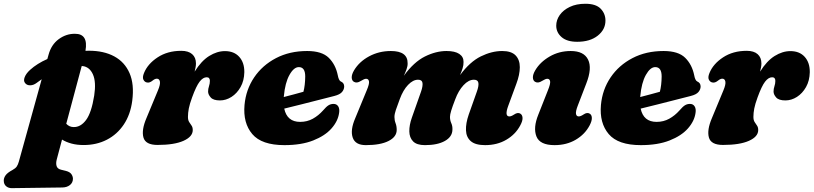

<svg xmlns="http://www.w3.org/2000/svg" viewBox="-98 -756 4322 1020"><path d="M96.5 -315.5Q80 -303 62.5 -302.8Q45 -302.5 35.5 -314.5Q25.5 -326 33 -345.8Q40.5 -365.5 62 -385Q99 -418.5 153.5 -442.5L160 -465.5Q174.5 -519 214 -548Q253.5 -577 300 -576.5Q372 -577 356 -486Q365.5 -486.5 374.5 -486.5Q453.5 -486.5 509 -456.5Q564.5 -426.5 590.2 -367.5Q616 -308.5 604.5 -220.5Q595 -147.5 559.8 -94.8Q524.5 -42 469.8 -13.8Q415 14.5 346.5 14.5Q311 14.5 282.2 6.8Q253.5 -1 231.5 -14.5L203.5 91Q198 112 202.8 126.5Q207.5 141 226 145.5L252.5 152Q273 157.5 281 168.8Q289 180 289.5 193Q289.5 214 273.8 226.8Q258 239.5 233.5 240L-34.5 243.5Q-52.5 244 -65.2 233.5Q-78 223 -78 203Q-78 189 -68.2 175.2Q-58.5 161.5 -31.5 147Q-16 138.5 -9.2 128.8Q-2.5 119 2 103L123.5 -335Q110 -326 96.5 -315.5ZM293 -81Q330.5 -80 359.2 -118.5Q388 -157 402.5 -248.5Q413.5 -320.5 395.8 -360.5Q378 -400.5 341 -405Q338.5 -405 336 -405L254 -98.5Q270.5 -81 293 -81Z M682 -318Q670.5 -320 664 -332.5Q657.5 -345 667 -368Q686.5 -416.5 739.2 -451.2Q792 -486 865 -486Q903 -486 923 -468.2Q943 -450.5 943 -419Q943 -409.5 941 -398.5Q939 -387.5 936 -375.5Q971.5 -432.5 1013.2 -458.5Q1055 -484.5 1097 -484.5Q1145.5 -484.5 1173 -454Q1200.5 -423.5 1200 -372.5Q1199 -327 1180 -293.5Q1161 -260 1131.8 -241.2Q1102.5 -222.5 1070.5 -222.5Q1035.5 -222.5 1021.5 -238.2Q1007.5 -254 1007.5 -269.5Q1007.5 -284 1012.2 -297.8Q1017 -311.5 1017 -326.5Q1017 -345.5 1000 -345.5Q980.5 -345.5 962.5 -322.2Q944.5 -299 922.5 -238.5Q909.5 -203 905 -179.5Q900.5 -156 900.5 -135Q900.5 -118 906.8 -108Q913 -98 919.5 -89Q926 -80 926 -65Q926 -30 877 -8Q828 14 739 14Q675 14 664 -25.8Q653 -65.5 680 -128.5L741 -275.5Q754.5 -307.5 751.5 -322.8Q748.5 -338 735 -338Q725.5 -338 713.5 -328.5Q696 -314 682 -318Z M1703.5 -156Q1697.5 -112.5 1663 -73.5Q1628.5 -34.5 1565.8 -9.8Q1503 15 1413 15Q1292 15 1242.2 -43.8Q1192.5 -102.5 1201 -198.5Q1208.5 -280 1252.2 -344.8Q1296 -409.5 1368.2 -447.2Q1440.5 -485 1534 -485Q1612 -485 1648.5 -449Q1685 -413 1696.5 -356Q1698.5 -344.5 1702.5 -335.2Q1706.5 -326 1713 -323Q1730.5 -315.5 1730.5 -296.5Q1730.5 -281 1719 -267.2Q1707.5 -253.5 1677.5 -246Q1646.5 -238 1601 -226.5Q1555.5 -215 1505.5 -202.2Q1455.5 -189.5 1412 -179Q1427 -108.5 1496.5 -108.5Q1533.5 -108.5 1563.8 -125.2Q1594 -142 1618 -169Q1635 -189 1647 -196.5Q1659 -204 1674 -204Q1690.5 -204 1698.8 -191Q1707 -178 1703.5 -156ZM1410 -245Q1409.5 -242.5 1409.5 -240.5Q1437 -247.5 1464.8 -255Q1492.5 -262.5 1514 -268.5Q1523 -302.5 1523.5 -350Q1523.5 -399.5 1489.5 -399.5Q1463 -399.5 1439.8 -358Q1416.5 -316.5 1410 -245Z M2090 -131 2138.5 -268.5Q2149 -298.5 2146.5 -315.5Q2144 -332.5 2123 -332.5Q2096 -332.5 2069.8 -305Q2043.5 -277.5 2026 -230Q2012.5 -194 2005 -172Q1997.5 -150 1997.5 -134.5Q1997.5 -117 2003.5 -101.5Q2009.5 -86 2009.5 -66Q2009.5 -29 1966.2 -7Q1923 15 1845.5 15Q1789.5 15 1775.8 -25Q1762 -65 1789 -127.5L1850 -275.5Q1865 -310.5 1862.2 -324Q1859.5 -337.5 1847 -337.5Q1837.5 -337.5 1820 -326.5Q1807.5 -318.5 1798.5 -317.8Q1789.5 -317 1782 -321.5Q1771 -328 1770.5 -344.2Q1770 -360.5 1783 -382.5Q1810.5 -428.5 1863 -456.8Q1915.5 -485 1978.5 -485Q2068 -485 2067.5 -420Q2068 -405.5 2062 -388.8Q2056 -372 2047.5 -353.5Q2100.5 -426.5 2159.2 -455.8Q2218 -485 2274 -485Q2319 -485 2342 -469.5Q2365 -454 2364.5 -427Q2365 -410.5 2359.5 -393Q2354 -375.5 2346 -357Q2398.5 -428 2456.5 -456.5Q2514.5 -485 2570 -485Q2618.5 -485 2641 -461.8Q2663.5 -438.5 2663.5 -399Q2663.5 -359.5 2645 -310.5L2602.5 -195Q2581 -137.5 2608 -137.5Q2618 -137.5 2633 -147.5Q2653.5 -161.5 2667.5 -151.5Q2677.5 -144.5 2678 -128.8Q2678.5 -113 2666 -90Q2641 -42.5 2592.2 -13.8Q2543.5 15 2479 15Q2427.5 15 2403.2 -6Q2379 -27 2377.5 -63.8Q2376 -100.5 2392 -147L2435 -268.5Q2446 -298.5 2443.5 -315.5Q2441 -332.5 2419.5 -332.5Q2391.5 -332.5 2364.5 -303.5Q2337.5 -274.5 2320.5 -228.5Q2305.5 -190 2299 -168.2Q2292.5 -146.5 2292.5 -135Q2292.5 -117 2299.5 -101.5Q2306.5 -86 2305.5 -67Q2305 -29.5 2265.5 -7.2Q2226 15 2159.5 15Q2116 15 2096.5 -5Q2077 -25 2076.5 -58.2Q2076 -91.5 2090 -131Z M2968.5 -534Q2914 -534 2885.5 -558.8Q2857 -583.5 2857 -619.5Q2857 -649.5 2875.5 -676Q2894 -702.5 2928.8 -719.2Q2963.5 -736 3012 -736Q3067.5 -736 3093 -709.8Q3118.5 -683.5 3118.5 -646.5Q3118.5 -599 3077.5 -566.5Q3036.5 -534 2968.5 -534ZM2971.5 -195Q2959.5 -164 2962 -150.8Q2964.5 -137.5 2976.5 -137.5Q2986.5 -137.5 3001.5 -147.5Q3021.5 -161.5 3036 -151.5Q3046 -144.5 3046.2 -128.8Q3046.5 -113 3034.5 -90Q3009.5 -42.5 2960.8 -13.8Q2912 15 2848 15Q2770 15 2751.8 -31.2Q2733.5 -77.5 2762 -147.5L2812.5 -275.5Q2827 -311 2824.5 -324.2Q2822 -337.5 2809.5 -337.5Q2800 -337.5 2782.5 -326.5Q2770 -318.5 2761 -317.8Q2752 -317 2744.5 -321.5Q2733.5 -328 2733 -344.2Q2732.5 -360.5 2745.5 -382.5Q2771 -426 2821.5 -455.5Q2872 -485 2934 -485Q3004 -485 3026.2 -439.2Q3048.5 -393.5 3016.5 -312Z M3597 -156Q3591 -112.5 3556.5 -73.5Q3522 -34.5 3459.2 -9.8Q3396.5 15 3306.5 15Q3185.5 15 3135.8 -43.8Q3086 -102.5 3094.5 -198.5Q3102 -280 3145.8 -344.8Q3189.5 -409.5 3261.8 -447.2Q3334 -485 3427.5 -485Q3505.5 -485 3542 -449Q3578.5 -413 3590 -356Q3592 -344.5 3596 -335.2Q3600 -326 3606.5 -323Q3624 -315.5 3624 -296.5Q3624 -281 3612.5 -267.2Q3601 -253.5 3571 -246Q3540 -238 3494.5 -226.5Q3449 -215 3399 -202.2Q3349 -189.5 3305.5 -179Q3320.5 -108.5 3390 -108.5Q3427 -108.5 3457.2 -125.2Q3487.5 -142 3511.5 -169Q3528.5 -189 3540.5 -196.5Q3552.5 -204 3567.5 -204Q3584 -204 3592.2 -191Q3600.5 -178 3597 -156ZM3303.5 -245Q3303 -242.5 3303 -240.5Q3330.5 -247.5 3358.2 -255Q3386 -262.5 3407.5 -268.5Q3416.5 -302.5 3417 -350Q3417 -399.5 3383 -399.5Q3356.5 -399.5 3333.2 -358Q3310 -316.5 3303.5 -245Z M3686 -318Q3674.5 -320 3668 -332.5Q3661.5 -345 3671 -368Q3690.5 -416.5 3743.2 -451.2Q3796 -486 3869 -486Q3907 -486 3927 -468.2Q3947 -450.5 3947 -419Q3947 -409.5 3945 -398.5Q3943 -387.5 3940 -375.5Q3975.5 -432.5 4017.2 -458.5Q4059 -484.5 4101 -484.5Q4149.5 -484.5 4177 -454Q4204.5 -423.5 4204 -372.5Q4203 -327 4184 -293.5Q4165 -260 4135.8 -241.2Q4106.5 -222.5 4074.5 -222.5Q4039.5 -222.5 4025.5 -238.2Q4011.5 -254 4011.5 -269.5Q4011.5 -284 4016.2 -297.8Q4021 -311.5 4021 -326.5Q4021 -345.5 4004 -345.5Q3984.5 -345.5 3966.5 -322.2Q3948.5 -299 3926.5 -238.5Q3913.5 -203 3909 -179.5Q3904.5 -156 3904.5 -135Q3904.5 -118 3910.8 -108Q3917 -98 3923.5 -89Q3930 -80 3930 -65Q3930 -30 3881 -8Q3832 14 3743 14Q3679 14 3668 -25.8Q3657 -65.5 3684 -128.5L3745 -275.5Q3758.5 -307.5 3755.5 -322.8Q3752.5 -338 3739 -338Q3729.5 -338 3717.5 -328.5Q3700 -314 3686 -318Z"/></svg>

Font: Fraunces 9pt Soft Black
Style: Italic
Weight: 900
Italic angle: -16°
Version: Version 1.000;[b76b70a41]